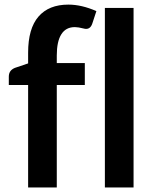

<svg xmlns="http://www.w3.org/2000/svg" viewBox="-20 -830 686 850"><path d="M406.7 -780.8 389.2 -727.5Q381.3 -702.1 361.3 -702.1Q356 -702.1 351.1 -703.6Q325.7 -710 311.5 -710Q271.5 -710 251.5 -678.2Q231.4 -646.5 231.4 -584.5V-550.8H355.5V-453.6H231.4V0H104.5V-453.6H19V-490.2Q19 -504.4 25.4 -513.9Q31.7 -523.4 45.4 -529.3L104.5 -549.3V-596.7Q104.5 -703.6 150.4 -756.6Q196.3 -809.6 282.7 -809.6Q341.3 -809.6 406.7 -780.8ZM571.3 -794.9V0H444.3V-794.9Z"/></svg>

Font: Lycee Sans SemiBold
Style: Regular
Weight: 600
Designer: Justin Alvin
Foundry: Alkove Design
Version: Version 1.030